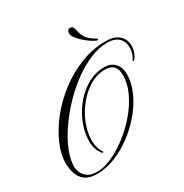

<svg xmlns="http://www.w3.org/2000/svg" viewBox="-159 -808 896 934"><g transform="rotate(-30 289.0 -341.0)"><path d="M122 0Q80 0 56.5 -17Q33 -34 23.5 -62Q14 -90 14 -123Q14 -171 38.5 -227.5Q63 -284 106.5 -339Q150 -394 208.5 -439Q267 -484 336 -511.5Q405 -539 478 -539Q520 -539 542.5 -524Q565 -509 573 -486.5Q581 -464 576.5 -439.5Q572 -415 558 -395Q554 -388 548.5 -388Q543 -388 549 -397Q561 -415 564.5 -438Q568 -461 561.5 -481.5Q555 -502 535.5 -515.5Q516 -529 481 -529Q434 -529 383.5 -507.5Q333 -486 283.5 -449.5Q234 -413 190.5 -367Q147 -321 113 -271Q79 -221 60 -173Q41 -125 41 -84Q41 -74 47.5 -56Q54 -38 73 -23.5Q92 -9 128 -9Q165 -9 210 -29Q255 -49 301 -84Q347 -119 385 -163.5Q423 -208 446.5 -257Q470 -306 470 -354Q470 -388 454.5 -404.5Q439 -421 407 -421Q361 -421 320.5 -396.5Q280 -372 248 -332.5Q216 -293 198 -247Q180 -201 179 -158Q178 -115 199 -83Q202 -79 199.5 -76.5Q197 -74 192 -79Q168 -107 166.5 -150.5Q165 -194 182 -243Q199 -292 232 -335Q265 -378 311 -405.5Q357 -433 412 -433Q445 -433 467 -411Q489 -389 489 -348Q489 -301 467 -251.5Q445 -202 407.5 -157Q370 -112 322.5 -76.5Q275 -41 223.5 -20.5Q172 0 122 0ZM444 -563Q435 -566 418.5 -576.5Q402 -587 385 -602Q368 -617 356 -632.5Q344 -648 344 -662Q344 -667 348 -674.5Q352 -682 359 -682Q372 -682 376.5 -674.5Q381 -667 383 -656Q390 -622 405.5 -604.5Q421 -587 446 -573Q454 -569 452 -565Q450 -561 444 -563Z"/></g></svg>

Font: Kapakana
Style: Regular
Weight: 400
Designer: Kousuke Nagai
Version: Version 1.002